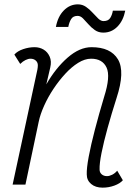

<svg xmlns="http://www.w3.org/2000/svg" viewBox="-20 -849 640 883"><path d="M519 -64 545 -20Q532 -5 506 4.5Q480 14 452 14Q419 14 399 -3Q379 -20 379 -47Q378 -75 388 -128.5Q398 -182 416.5 -253Q435 -324 459 -404Q489 -498 470 -538.5Q451 -579 399 -579Q370 -579 339.5 -560Q309 -541 280 -509.5Q251 -478 226 -440.5Q201 -403 183 -363Q165 -323 158 -289L97 0H38L152 -529Q153 -534 153.5 -539.5Q154 -545 154 -549Q154 -562 144.5 -570.5Q135 -579 120 -579Q110 -579 97.5 -573Q85 -567 73 -555L46 -598Q60 -614 86.5 -623Q113 -632 139 -632Q162 -632 180.5 -621Q199 -610 208.5 -588.5Q218 -567 211 -538L193 -461Q236 -536 291 -584Q346 -632 401 -632Q489 -632 522.5 -576Q556 -520 516 -398Q493 -326 475 -261Q457 -196 447 -146Q437 -96 438 -69Q438 -56 447.5 -47.5Q457 -39 472 -39Q483 -39 496 -45.5Q509 -52 519 -64ZM455 -699Q433 -699 416.5 -710.5Q400 -722 386.5 -737.5Q373 -753 361.5 -764.5Q350 -776 337 -776Q316 -776 307 -761Q298 -746 294 -725H237Q246 -773 273.5 -801Q301 -829 338 -829Q359 -829 375.5 -817.5Q392 -806 406 -790.5Q420 -775 432 -763.5Q444 -752 456 -752Q478 -752 487 -766.5Q496 -781 499 -800H556Q547 -754 520 -726.5Q493 -699 455 -699Z"/></svg>

Font: Victor Mono Thin ExtraLight
Style: Italic
Weight: 250
Italic angle: -12°
Monospace: yes
Version: Version 1.561;gftools[0.9.30]